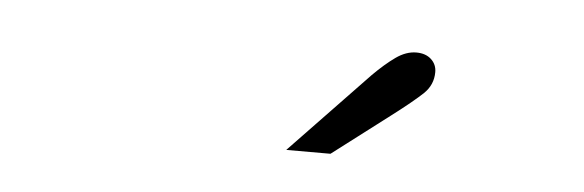

<svg xmlns="http://www.w3.org/2000/svg" viewBox="-26 -745 684 225"><g transform="rotate(5 316.0 -632.5)"><path d="M315 -569 407 -665Q421 -679 433 -687.5Q445 -696 457 -696Q468 -696 474.5 -690Q481 -684 481 -675Q481 -660 470 -649.5Q459 -639 434 -620L367 -569Z"/></g></svg>

Font: Atkinson Hyperlegible Mono ExtraLight
Style: Italic
Weight: 200
Italic angle: -12°
Monospace: yes
Designer: Elliott Scott, Megan Eiswerth, Linus Boman, Theodore Petrosky, Letters from Sweden
Foundry: Applied Design Works, Letters from Sweden
Version: Version 2.001